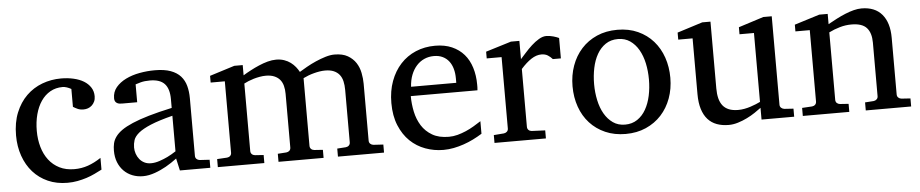

<svg xmlns="http://www.w3.org/2000/svg" viewBox="-35 -706 4457 930"><g transform="rotate(-5 2193.0 -241.0)"><path d="M432.1 -37.1Q415 -28.3 396.2 -19.3Q377.4 -10.3 356.2 -3.4Q335 3.4 311.8 7.8Q288.6 12.2 263.2 12.2Q210.4 12.2 168.2 -6.6Q126 -25.4 96.2 -58.8Q66.4 -92.3 50.3 -138.2Q34.2 -184.1 34.2 -237.8Q34.2 -300.8 53.7 -348.6Q73.2 -396.5 106.4 -429Q139.6 -461.4 183.3 -477.8Q227.1 -494.1 274.9 -494.1Q307.6 -494.1 336.2 -487.5Q364.7 -481 385.5 -468.3Q406.2 -455.6 418.2 -437Q430.2 -418.5 430.2 -394Q430.2 -379.4 425 -368.4Q419.9 -357.4 411.6 -349.9Q403.3 -342.3 392.8 -338.6Q382.3 -335 371.1 -335Q354.5 -335 342.3 -340.6Q330.1 -346.2 320.8 -352.1V-439Q310.5 -444.8 299.6 -448.5Q288.6 -452.1 278.8 -452.1Q245.6 -452.1 219 -437Q192.4 -421.9 174.1 -395Q155.8 -368.2 146 -331.3Q136.2 -294.4 136.2 -251Q136.2 -209.5 146.7 -172.9Q157.2 -136.2 178 -109.1Q198.7 -82 229.7 -66.4Q260.7 -50.8 301.8 -50.8Q336.9 -50.8 368.4 -61.8Q399.9 -72.8 432.1 -94.2Z M796.9 -267.1Q729.5 -250 689.9 -233.4Q650.4 -216.8 630.1 -200Q609.9 -183.1 604.2 -165.8Q598.6 -148.4 598.6 -129.9Q598.6 -114.3 603.8 -99.4Q608.9 -84.5 618.4 -72.8Q627.9 -61 641.8 -54Q655.8 -46.9 673.8 -46.9Q693.8 -46.9 715.6 -54.2Q737.3 -61.5 755.4 -70.3Q776.4 -80.6 796.9 -94.2ZM810.1 0 796.9 -59.1Q770.5 -39.1 742.7 -23.4Q730.5 -16.6 716.8 -10.3Q703.1 -3.9 688.7 1.2Q674.3 6.3 659.4 9.3Q644.5 12.2 629.9 12.2Q602.5 12.2 578.9 2.9Q555.2 -6.3 537.6 -23.9Q520 -41.5 510 -66.4Q500 -91.3 500 -123Q500 -141.6 503.7 -158.2Q507.3 -174.8 518.6 -190.4Q529.8 -206.1 550 -220.5Q570.3 -234.9 603.3 -249Q636.2 -263.2 683.8 -277.1Q731.4 -291 796.9 -305.2V-348.1Q796.9 -398.4 774.4 -422.6Q752 -446.8 703.6 -446.8Q677.2 -446.8 658.7 -441.9Q640.1 -437 632.8 -434.1V-347.2H560.1Q553.2 -347.2 546.6 -348.1Q540 -349.1 534.7 -352.3Q529.3 -355.5 526.1 -361.1Q522.9 -366.7 522.9 -376Q522.9 -406.7 541.5 -429Q560.1 -451.2 589.8 -465.8Q619.6 -480.5 656.7 -487.3Q693.8 -494.1 731 -494.1Q777.3 -494.1 807.9 -482.9Q838.4 -471.7 856.2 -451.7Q874 -431.6 881.3 -404.3Q888.7 -377 888.7 -344.2V-64Q888.7 -54.7 894.8 -48.8Q900.9 -43 909.7 -42L958 -39.1V0Z M1578.6 0V-39.1L1620.6 -42Q1629.9 -43 1635.7 -48.8Q1641.6 -54.7 1641.6 -64V-318.8Q1641.6 -342.3 1637.2 -361.1Q1632.8 -379.9 1622.3 -393.1Q1611.8 -406.2 1594.7 -413.6Q1577.6 -420.9 1552.7 -420.9Q1540 -420.9 1526.1 -418.7Q1512.2 -416.5 1498.3 -412.8Q1484.4 -409.2 1470.9 -404.1Q1457.5 -398.9 1445.8 -393.1V-64Q1445.8 -54.7 1451.7 -48.8Q1457.5 -43 1466.8 -42L1508.8 -39.1V0H1289.6V-39.1L1331.5 -42Q1340.8 -43 1346.7 -48.8Q1352.5 -54.7 1352.5 -64V-325.2Q1352.5 -346.2 1347.9 -364Q1343.3 -381.8 1332.8 -394.3Q1322.3 -406.7 1305.4 -413.8Q1288.6 -420.9 1264.6 -420.9Q1250.5 -420.9 1235.1 -418.2Q1219.7 -415.5 1205.6 -411.4Q1191.4 -407.2 1179 -402.1Q1166.5 -397 1157.7 -392.1V-64Q1157.7 -54.7 1163.6 -48.8Q1169.4 -43 1178.7 -42L1220.7 -39.1V0H994.6V-39.1L1043.5 -42Q1052.7 -43 1058.6 -48.8Q1064.5 -54.7 1064.5 -64V-411.1H995.6V-443.8L1116.7 -481.9H1157.7V-432.1Q1174.3 -442.4 1194.6 -453.1Q1214.8 -463.9 1236.3 -473.1Q1257.8 -482.4 1279.5 -488.3Q1301.3 -494.1 1320.8 -494.1Q1342.3 -494.1 1359.9 -488Q1377.4 -481.9 1390.9 -471.9Q1404.3 -461.9 1414.3 -449.5Q1424.3 -437 1430.7 -424.8Q1445.8 -434.1 1467.3 -446.3Q1488.8 -458.5 1512.7 -469Q1536.6 -479.5 1560.5 -486.8Q1584.5 -494.1 1604.5 -494.1Q1644 -494.1 1668.9 -479.7Q1693.8 -465.3 1708.3 -443.1Q1722.7 -420.9 1728 -393.6Q1733.4 -366.2 1733.4 -340.8V-64Q1733.4 -54.7 1739.5 -48.8Q1745.6 -43 1754.4 -42L1802.7 -39.1V0Z M2280.8 -49.8Q2259.8 -36.6 2237.1 -25.4Q2214.4 -14.2 2190.2 -5.9Q2166 2.4 2141.1 7.3Q2116.2 12.2 2090.8 12.2Q2045.4 12.2 2003.4 -3.2Q1961.4 -18.6 1929.4 -49.3Q1897.5 -80.1 1878.2 -126.7Q1858.9 -173.3 1858.9 -235.8Q1858.9 -294.4 1876.5 -342Q1894 -389.6 1925.3 -423.6Q1956.5 -457.5 1999.5 -475.8Q2042.5 -494.1 2093.8 -494.1Q2140.1 -494.1 2175.3 -478.8Q2210.4 -463.4 2233.9 -436.3Q2257.3 -409.2 2269 -371.3Q2280.8 -333.5 2280.8 -289.1V-275.9Q2280.8 -268.1 2279.8 -261.2H1955.6Q1955.6 -223.1 1963.6 -185.1Q1971.7 -147 1990.7 -116.7Q2009.8 -86.4 2042 -67.6Q2074.2 -48.8 2122.6 -48.8Q2144 -48.8 2165 -54.4Q2186 -60.1 2206.3 -68.8Q2226.6 -77.6 2245.1 -88.6Q2263.7 -99.6 2280.8 -110.8ZM2180.7 -328.1Q2180.7 -353 2174.8 -374.3Q2168.9 -395.5 2157 -411.1Q2145 -426.8 2126.7 -435.8Q2108.4 -444.8 2083.5 -444.8Q2058.6 -444.8 2037.1 -435.3Q2015.6 -425.8 1999.3 -407.7Q1982.9 -389.6 1972.9 -364Q1962.9 -338.4 1960.9 -306.2H2180.7Z M2656.7 -379.9Q2647 -391.1 2634.3 -399.2Q2621.6 -407.2 2603 -407.2Q2578.6 -407.2 2553.7 -390.9Q2528.8 -374.5 2502.9 -345.2V-64Q2502.9 -54.7 2508.8 -48.8Q2514.6 -43 2523.9 -42L2589.8 -39.1V0H2339.8V-38.1L2389.2 -42Q2397.9 -43 2404.1 -48.8Q2410.2 -54.7 2410.2 -64V-411.1H2337.9V-443.8L2461.9 -481.9H2502.9V-393.1Q2513.7 -404.8 2529.1 -422.1Q2544.4 -439.5 2562 -455.6Q2579.6 -471.7 2598.4 -482.9Q2617.2 -494.1 2634.8 -494.1Q2642.6 -494.1 2651.4 -492.7Q2660.2 -491.2 2668.5 -489Q2676.8 -486.8 2683.8 -484.1Q2690.9 -481.4 2695.8 -479V-379.9Z M3111.8 -241.2Q3111.8 -282.2 3103.8 -319.8Q3095.7 -357.4 3079.1 -386.2Q3062.5 -415 3037.6 -432.1Q3012.7 -449.2 2979 -449.2Q2944.3 -449.2 2918.9 -432.1Q2893.6 -415 2877.2 -386.2Q2860.8 -357.4 2853 -319.8Q2845.2 -282.2 2845.2 -241.2Q2845.2 -200.7 2853.3 -163.1Q2861.3 -125.5 2877.9 -96.7Q2894.5 -67.9 2919.4 -50.5Q2944.3 -33.2 2978 -33.2Q3012.2 -33.2 3037.6 -50.3Q3063 -67.4 3079.3 -96.2Q3095.7 -125 3103.8 -162.6Q3111.8 -200.2 3111.8 -241.2ZM3215.8 -240.2Q3215.8 -187 3199 -140.9Q3182.1 -94.7 3151.1 -60.8Q3120.1 -26.9 3075.9 -7.3Q3031.7 12.2 2977.1 12.2Q2922.4 12.2 2878.4 -7.1Q2834.5 -26.4 2803.7 -60.1Q2772.9 -93.8 2756.6 -139.9Q2740.2 -186 2740.2 -240.2Q2740.2 -293.5 2756.8 -339.8Q2773.4 -386.2 2804.7 -420.7Q2835.9 -455.1 2880.1 -474.6Q2924.3 -494.1 2980 -494.1Q3035.6 -494.1 3079.6 -474.1Q3123.5 -454.1 3153.8 -419.7Q3184.1 -385.3 3200 -339.1Q3215.8 -293 3215.8 -240.2Z M3638.2 0V-57.1Q3625.5 -47.4 3607.2 -35.2Q3588.9 -22.9 3567.6 -12.5Q3546.4 -2 3523.2 5.1Q3500 12.2 3478 12.2Q3445.8 12.2 3420.2 2.7Q3394.5 -6.8 3376.7 -26.6Q3358.9 -46.4 3349.4 -76.9Q3339.8 -107.4 3339.8 -149.9V-420.9H3270V-455.1L3393.1 -494.1H3433.1V-168.9Q3433.1 -142.6 3438.2 -121.6Q3443.4 -100.6 3454.8 -85.9Q3466.3 -71.3 3484.9 -63.7Q3503.4 -56.2 3529.8 -56.2Q3544.9 -56.2 3560.5 -59.1Q3576.2 -62 3590.3 -66.7Q3604.5 -71.3 3616.9 -76.4Q3629.4 -81.5 3638.2 -85.9V-420.9H3567.9V-455.1L3689.9 -494.1H3731V-64Q3731 -54.7 3737.5 -48.8Q3744.1 -43 3752.9 -42L3796.9 -39.1V0Z M4145 0V-39.1L4187 -42Q4195.8 -43 4201.9 -48.8Q4208 -54.7 4208 -64V-324.2Q4208 -371.6 4186 -396.2Q4164.1 -420.9 4111.8 -420.9Q4083 -420.9 4055.2 -412.8Q4027.3 -404.8 4002 -392.1V-64Q4002 -54.7 4007.8 -48.8Q4013.7 -43 4022.9 -42L4064.9 -39.1V0H3838.9V-39.1L3887.7 -42Q3897 -43 3902.8 -48.8Q3908.7 -54.7 3908.7 -64V-411.1H3838.9V-443.8L3960.9 -481.9H4002V-432.1Q4022.9 -443.8 4044.7 -455.1Q4066.4 -466.3 4087.9 -475.1Q4109.4 -483.9 4129.4 -489Q4149.4 -494.1 4167 -494.1Q4232.4 -494.1 4266.6 -453.6Q4300.8 -413.1 4300.8 -339.8V-64Q4300.8 -54.7 4306.9 -48.8Q4313 -43 4321.8 -42L4365.7 -39.1V0Z"/></g></svg>

Font: Charis SIL CyrE
Style: Regular
Weight: 400
Foundry: SIL International
Version: Version 5.000